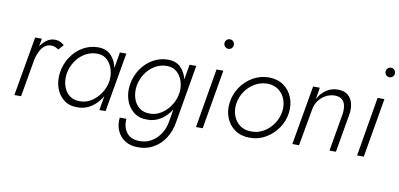

<svg xmlns="http://www.w3.org/2000/svg" viewBox="-82 -971 3046 1466"><g transform="rotate(10 1440.5 -238.0)"><path d="M180 -460 169 -399Q190 -430 218 -450Q246 -470 281 -470Q302 -470 319.5 -462Q337 -454 353 -441L318 -400Q305 -409 292.5 -414.5Q280 -420 264 -421Q232 -422 210 -404.5Q188 -387 174 -359Q160 -331 152 -300L100 0H48L128 -460Z M361 -230Q371 -297 407 -351.5Q443 -406 497.5 -438Q552 -470 616 -470Q681 -469 717 -430.5Q753 -392 764 -336L785 -460H835L755 0H707L726 -111Q696 -58 648 -24.5Q600 9 539 9Q474 10 431.5 -23.5Q389 -57 370.5 -111.5Q352 -166 361 -230ZM413 -230Q406 -179 419.5 -135.5Q433 -92 466 -65.5Q499 -39 550 -40Q597 -40 638 -66.5Q679 -93 707.5 -136.5Q736 -180 744 -230Q750 -277 737.5 -320Q725 -363 695 -391.5Q665 -420 619 -421Q568 -422 524 -396.5Q480 -371 451 -327Q422 -283 413 -230Z M870 30H922Q916 92 948 136Q980 180 1050 180Q1099 181 1140.5 157Q1182 133 1210.5 89.5Q1239 46 1247 -10L1263 -103Q1233 -54 1186 -22.5Q1139 9 1081 9Q1016 10 973.5 -23.5Q931 -57 912.5 -111.5Q894 -166 903 -230Q913 -297 949 -351.5Q985 -406 1039.5 -438Q1094 -470 1159 -470Q1221 -469 1256.5 -433Q1292 -397 1305 -343L1325 -460H1377L1300 -10Q1289 60 1254.5 114Q1220 168 1167 198.5Q1114 229 1050 229Q988 230 946 203.5Q904 177 884 131.5Q864 86 870 30ZM955 -230Q948 -179 961.5 -135.5Q975 -92 1008 -65.5Q1041 -39 1092 -40Q1137 -40 1176.5 -64.5Q1216 -89 1244.5 -129.5Q1273 -170 1283 -217L1287 -238Q1292 -282 1279 -323.5Q1266 -365 1236 -392.5Q1206 -420 1161 -421Q1110 -422 1066 -396.5Q1022 -371 993 -327Q964 -283 955 -230Z M1559 -668Q1559 -683 1569.5 -694Q1580 -705 1596 -705Q1611 -705 1621.5 -694Q1632 -683 1632 -668Q1632 -653 1621.5 -642Q1611 -631 1596 -631Q1580 -631 1569.5 -642Q1559 -653 1559 -668ZM1534 -460H1587L1508 0H1456Z M1677 -230Q1686 -296 1723 -350.5Q1760 -405 1817 -437.5Q1874 -470 1941 -470Q2008 -469 2054.5 -436Q2101 -403 2122.5 -348.5Q2144 -294 2136 -230Q2127 -164 2089.5 -109.5Q2052 -55 1995 -22.5Q1938 10 1871 9Q1805 9 1758 -24Q1711 -57 1689.5 -111.5Q1668 -166 1677 -230ZM1728 -230Q1721 -180 1736.5 -137Q1752 -94 1787.5 -67Q1823 -40 1875 -40Q1928 -39 1972.5 -65Q2017 -91 2046.5 -134.5Q2076 -178 2084 -230Q2091 -280 2075.5 -323Q2060 -366 2024.5 -393Q1989 -420 1937 -421Q1885 -421 1840 -395Q1795 -369 1765.5 -325.5Q1736 -282 1728 -230Z M2542 -296Q2546 -329 2540.5 -357.5Q2535 -386 2516 -403Q2497 -420 2460 -421Q2421 -421 2388 -402.5Q2355 -384 2333.5 -353.5Q2312 -323 2306 -286L2255 0H2203L2283 -460H2335L2320 -369Q2343 -414 2383 -442Q2423 -470 2476 -470Q2525 -469 2552.5 -446Q2580 -423 2590 -385Q2600 -347 2593 -302L2541 0H2491Z M2808 -668Q2808 -683 2818.5 -694Q2829 -705 2845 -705Q2860 -705 2870.5 -694Q2881 -683 2881 -668Q2881 -653 2870.5 -642Q2860 -631 2845 -631Q2829 -631 2818.5 -642Q2808 -653 2808 -668ZM2783 -460H2836L2757 0H2705Z"/></g></svg>

Font: Jost* Light
Style: Italic
Weight: 300
Italic angle: -10°
Version: Version 3.7